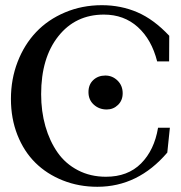

<svg xmlns="http://www.w3.org/2000/svg" viewBox="-20 -696 689 729"><path d="M349.6 13.2Q279.3 13.2 218.5 -11Q157.7 -35.2 114.3 -78.1Q70.8 -121.1 46.1 -183.6Q21.5 -246.1 21.5 -320.3Q21.5 -395.5 46.9 -461.2Q72.3 -526.9 117.2 -574.2Q162.1 -621.6 226.8 -648.9Q291.5 -676.3 366.7 -676.3Q439 -676.3 501.5 -649.4Q564 -622.6 622.6 -560.1L622.1 -462.9H576.7Q555.7 -545.9 503.2 -593.3Q450.7 -640.6 374.5 -640.6Q266.6 -640.6 201.4 -558.3Q136.2 -476.1 136.2 -338.4Q136.2 -273.4 152.3 -216.8Q168.5 -160.2 198.5 -117.2Q228.5 -74.2 275.9 -49.6Q323.2 -24.9 382.3 -24.9Q465.3 -24.9 515.6 -75.4Q565.9 -126 580.1 -210.9H625L615.2 -116.7Q504.4 13.2 349.6 13.2ZM385.3 -280.3Q356.4 -280.3 336.2 -298.6Q315.9 -316.9 315.9 -346.2Q315.9 -375 334.2 -392.1Q352.5 -409.2 379.9 -409.2Q406.7 -409.2 426.3 -390.1Q445.8 -371.1 445.8 -341.8Q445.8 -314.9 428 -297.6Q410.2 -280.3 385.3 -280.3Z"/></svg>

Font: Elstob 18pt Medium
Style: Regular
Weight: 500
Designer: Peter S. Baker
Version: Version 1.015